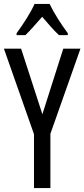

<svg xmlns="http://www.w3.org/2000/svg" viewBox="-20 -963 432 983"><path d="M234 -943H157C138 -900 101 -842 65 -793V-783H110C134 -806 165 -842 196 -877C226 -842 254 -809 282 -783H327V-793C294 -837 255 -898 234 -943ZM197 -378 88 -714H0L154 -276V0H238V-278L392 -714H304Z"/></svg>

Font: Noto Sans Ethiopic ExtCond
Style: Regular
Weight: 400
Width: 2
Designer: Monotype Design Team
Foundry: Monotype Imaging Inc.
Version: Version 2.102